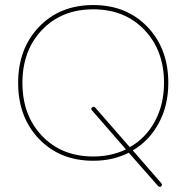

<svg xmlns="http://www.w3.org/2000/svg" viewBox="-20 -633 741 762"><path d="M648 -304Q648 -215 610.5 -145Q573 -75 507 -36L620 94Q625 101 621 105Q617 109 614 109L608 106L491 -27Q429 5 350 5Q218 5 135 -81.5Q52 -168 52 -304Q52 -440 135 -526.5Q218 -613 350 -613Q482 -613 565 -526.5Q648 -440 648 -304ZM350 -12Q421 -12 480 -40L345 -195Q339 -201 345.5 -206.5Q352 -212 358 -206L495 -49Q559 -85 595 -152Q631 -219 631 -304Q631 -433 553 -514.5Q475 -596 350 -596Q225 -596 147 -514.5Q69 -433 69 -304Q69 -175 147 -93.5Q225 -12 350 -12Z"/></svg>

Font: Flamenco Light
Style: Regular
Weight: 300
Designer: Luciano Vergara
Foundry: Luciano Vergara
Version: Version 1.003